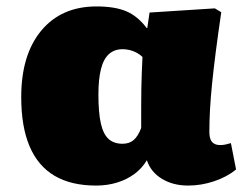

<svg xmlns="http://www.w3.org/2000/svg" viewBox="-20 -563 779 597"><path d="M279 14Q201 14 149.5 -16.5Q98 -47 72 -108Q46 -169 46 -261Q46 -393 108.5 -468Q171 -543 280 -543Q337 -543 372.5 -528Q408 -513 436 -476H438L445 -524L648 -537L668 -525Q658 -457 651 -402.5Q644 -348 639.5 -303.5Q635 -259 633 -222.5Q631 -186 631 -153Q631 -139 634.5 -130Q638 -121 645.5 -116.5Q653 -112 665 -112Q673 -112 680.5 -113.5Q688 -115 698 -118L714 -36Q686 -13 646 0.5Q606 14 565 14Q518 14 483.5 -7Q449 -28 437 -64H436Q422 -40 398.5 -22.5Q375 -5 344.5 4.5Q314 14 279 14ZM361 -116Q382 -116 395.5 -127.5Q409 -139 419 -165Q419 -202 419 -232.5Q419 -263 419.5 -289.5Q420 -316 421 -339.5Q422 -363 423 -386Q410 -398 394 -404Q378 -410 361 -410Q336 -410 319 -395Q302 -380 294 -348.5Q286 -317 286 -269Q286 -213 293.5 -179.5Q301 -146 317.5 -131Q334 -116 361 -116Z"/></svg>

Font: Literata Variable Black
Style: Regular
Weight: 900
Designer: Latin by Veronika Burian and Jose Scaglione. Greek by Irene Vlachou. Cyrillic by Vera Evstafieva.
Foundry: TypeTogether
Version: Version 3.021